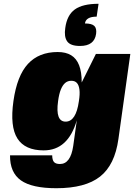

<svg xmlns="http://www.w3.org/2000/svg" viewBox="-20 -785 709 1015"><path d="M386 -149Q340 10 211 10Q112 10 72 -53Q32 -116 51 -250.5Q70 -385 128 -447.5Q186 -510 285 -510Q328 -510 356 -493Q384 -476 398 -440.5Q412 -405 412 -349L487 -500H669L606 -50Q587 87 509 148.5Q431 210 278 210Q149 210 90.5 168.5Q32 127 33 36H256Q256 60 265 71Q274 82 297 82Q353 82 367 -13ZM397 -250Q403 -287 400 -311Q397 -335 386.5 -346.5Q376 -358 357 -358Q338 -358 324.5 -346.5Q311 -335 301.5 -311.5Q292 -288 287 -250Q272 -142 327 -142Q382 -142 397 -250ZM488 -606Q479 -542 403 -542Q352 -542 335 -566.5Q318 -591 325 -637Q334 -705 375.5 -735Q417 -765 501 -765L491 -697Q434 -697 429 -661Q465 -661 478.5 -648Q492 -635 488 -606Z"/></svg>

Font: Fivo Sans Modern ExtBlk
Style: Regular
Weight: 900
Designer: Alexander Slobzheninov
Foundry: Alexander Slobzheninov
Version: 1.0